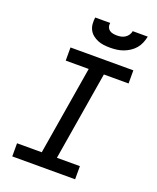

<svg xmlns="http://www.w3.org/2000/svg" viewBox="-171 -1054 942 1154"><g transform="rotate(20 300.0 -477.5)"><path d="M51 0V-84H209L303 -651H156V-735H558V-651H400L306 -84H453V0ZM379 -815Q358 -815 338 -817.5Q318 -820 300 -827.5Q282 -835 267 -847Q252 -859 243 -876.5Q234 -894 232.5 -914.5Q231 -935 234 -955H330Q327 -942 331 -930Q335 -918 344.5 -910.5Q354 -903 367 -900.5Q380 -898 392 -898Q406 -898 419 -900.5Q432 -903 444 -910.5Q456 -918 464 -930Q472 -942 474 -955H570Q566 -934 557.5 -913.5Q549 -893 535 -876.5Q521 -860 502 -847.5Q483 -835 462 -827.5Q441 -820 420 -817.5Q399 -815 379 -815Z"/></g></svg>

Font: Iosevka Curly Slab MdEx
Style: Italic
Weight: 500
Width: 7
Italic angle: -9°
Monospace: yes
Designer: Belleve Invis
Foundry: Belleve Invis
Version: Version 11.0.0; ttfautohint (v1.8.3)